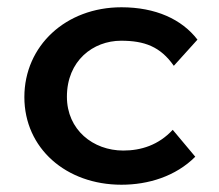

<svg xmlns="http://www.w3.org/2000/svg" viewBox="-20 -496 603 528"><path d="M314 12C388 12 463 -11 517 -65L455 -139C416 -97 368 -82 319 -82C236 -82 164 -139 164 -230C164 -329 236 -384 313 -384C377 -384 421 -368 458 -315L523 -387C480 -443 408 -476 314 -476C161 -476 47 -370 47 -229C47 -88 162 12 314 12Z"/></svg>

Font: Inconsolata SemiExpanded
Style: Bold
Weight: 700
Width: 6
Monospace: yes
Designer: Raph Levien, Cyreal, Brenton Simpson
Foundry: Raph Levien, Cyreal, Google
Version: Version 3.100